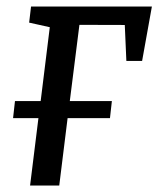

<svg xmlns="http://www.w3.org/2000/svg" viewBox="-20 -575 491 595"><path d="M99.1 -209H20.5L26.4 -261.7H106L134.3 -490.7L70.3 -504.9L76.2 -554.7H450.7L420.4 -386.2H371.6L366.7 -497.6L226.1 -498L196.3 -261.7H326.7L320.8 -209H189.5L163.6 0H73.2Z"/></svg>

Font: Merriweather
Style: Italic
Weight: 400
Italic angle: -7°
Designer: Eben Sorkin ( eben@eyebytes.com )
Foundry: Eben Sorkin ( eben@eyebytes.com )
Version: Version 1.005; ttfautohint (v0.97) -l 13 -r 13 -G 200 -x 24 